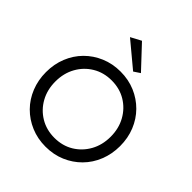

<svg xmlns="http://www.w3.org/2000/svg" viewBox="-256 -1126 1301 1301"><g transform="rotate(45 395.0 -475.0)"><path d="M275 -920 350 -960 500 -800 455 -770ZM40 -350Q40 -427 66.5 -492.5Q93 -558 141 -606.5Q189 -655 254 -682.5Q319 -710 395 -710Q472 -710 536.5 -682.5Q601 -655 649 -606.5Q697 -558 723.5 -492.5Q750 -427 750 -350Q750 -274 723.5 -208Q697 -142 649 -93.5Q601 -45 536.5 -17.5Q472 10 395 10Q319 10 254 -17.5Q189 -45 141 -93.5Q93 -142 66.5 -208Q40 -274 40 -350ZM130 -350Q130 -271 164.5 -209Q199 -147 259 -111Q319 -75 395 -75Q472 -75 531.5 -111Q591 -147 625.5 -209Q660 -271 660 -350Q660 -429 625.5 -491Q591 -553 531.5 -589Q472 -625 395 -625Q319 -625 259 -589Q199 -553 164.5 -491Q130 -429 130 -350Z"/></g></svg>

Font: Jost
Style: Regular
Weight: 400
Version: Version 3.500